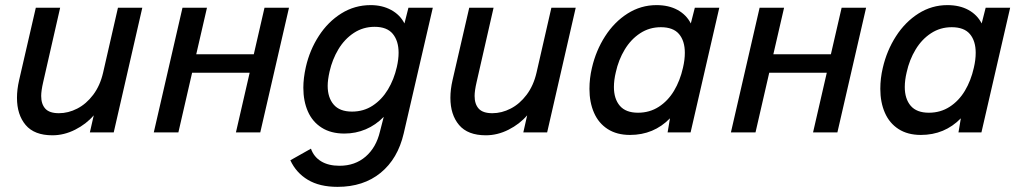

<svg xmlns="http://www.w3.org/2000/svg" viewBox="-20 -518 3993 751"><path d="M46.4 -135.3Q46.4 -168 54.7 -204.1L120.1 -487.8H215.3L148.9 -196.8Q141.1 -163.1 141.1 -142.6Q141.1 -110.8 157.2 -93Q173.3 -75.2 210.4 -75.2Q247.1 -75.2 282.2 -93.3Q317.4 -111.3 344.5 -147.2Q371.6 -183.1 383.3 -233.9L441.4 -487.8H536.6L424.8 0H331.5L346.7 -66.9Q317.4 -32.7 273.9 -10.7Q230.5 11.2 185.1 11.2Q114.3 11.2 80.3 -29.1Q46.4 -69.3 46.4 -135.3Z M581.5 0 693.8 -487.8H789.6L747.6 -305.7H972.7L1014.6 -487.8H1110.4L998 0H902.8L956.5 -233.4H731.4L677.7 0Z M1300.3 212.9Q1230 212.9 1184.1 185.3Q1138.2 157.7 1115.7 108.9L1196.3 63.5Q1207.5 95.7 1236.1 113Q1264.6 130.4 1308.1 130.4Q1368.7 130.4 1410.2 94.5Q1451.7 58.6 1466.3 -3.9L1481 -61Q1449.7 -28.8 1410.4 -12.2Q1371.1 4.4 1327.1 4.4Q1274.4 4.4 1238.3 -18.6Q1202.1 -41.5 1184.3 -82Q1166.5 -122.6 1166.5 -174.8Q1166.5 -212.4 1176.3 -255.9Q1191.4 -322.3 1227.1 -377.4Q1262.7 -432.6 1314.9 -465.3Q1367.2 -498 1429.7 -498Q1475.1 -498 1510 -479Q1544.9 -460 1562 -426.3L1577.6 -487.8H1672.9L1559.1 3.9Q1536.1 103 1468.8 158Q1401.4 212.9 1300.3 212.9ZM1532.2 -255.9Q1539.1 -286.1 1539.1 -311.5Q1539.1 -357.9 1516.4 -385.5Q1493.7 -413.1 1445.3 -413.1Q1400.4 -413.1 1364 -389.2Q1327.6 -365.2 1303.7 -325.4Q1279.8 -285.6 1269 -237.8Q1261.7 -205.1 1261.7 -182.1Q1261.7 -136.2 1285.2 -108.9Q1308.6 -81.5 1356.9 -81.5Q1402.3 -81.5 1438 -105Q1473.6 -128.4 1497.3 -167.7Q1521 -207 1532.2 -255.9Z M1741.7 -135.3Q1741.7 -168 1750 -204.1L1815.4 -487.8H1910.6L1844.2 -196.8Q1836.4 -163.1 1836.4 -142.6Q1836.4 -110.8 1852.5 -93Q1868.7 -75.2 1905.8 -75.2Q1942.4 -75.2 1977.5 -93.3Q2012.7 -111.3 2039.8 -147.2Q2066.9 -183.1 2078.6 -233.9L2136.7 -487.8H2231.9L2120.1 0H2026.9L2042 -66.9Q2012.7 -32.7 1969.2 -10.7Q1925.8 11.2 1880.4 11.2Q1809.6 11.2 1775.6 -29.1Q1741.7 -69.3 1741.7 -135.3Z M2793.5 -487.8 2681.2 0H2591.3L2600.6 -55.2Q2537.1 9.8 2444.3 9.8Q2392.6 9.8 2356.9 -13.2Q2321.3 -36.1 2303.5 -76.9Q2285.6 -117.7 2285.6 -170.4Q2285.6 -211.9 2295.4 -252.9Q2311 -320.3 2346.9 -376.2Q2382.8 -432.1 2434.8 -465.1Q2486.8 -498 2547.9 -498Q2595.7 -498 2630.1 -479.2Q2664.6 -460.4 2682.1 -426.3L2697.8 -487.8ZM2658.7 -311.5Q2658.7 -357.9 2636 -384.8Q2613.3 -411.6 2564.9 -411.6Q2520 -411.6 2483.9 -387.9Q2447.8 -364.3 2423.6 -324.2Q2399.4 -284.2 2388.7 -235.4Q2381.3 -204.6 2381.3 -177.7Q2381.3 -131.3 2404.5 -104.2Q2427.7 -77.1 2475.6 -77.1Q2521 -77.1 2556.9 -100.3Q2592.8 -123.5 2616.5 -163.1Q2640.1 -202.6 2651.4 -252.9Q2658.7 -283.7 2658.7 -311.5Z M2838.9 0 2951.2 -487.8H3046.9L3004.9 -305.7H3230L3272 -487.8H3367.7L3255.4 0H3160.2L3213.9 -233.4H2988.8L2935.1 0Z M3931.2 -487.8 3818.8 0H3729L3738.3 -55.2Q3674.8 9.8 3582 9.8Q3530.3 9.8 3494.6 -13.2Q3459 -36.1 3441.2 -76.9Q3423.3 -117.7 3423.3 -170.4Q3423.3 -211.9 3433.1 -252.9Q3448.7 -320.3 3484.6 -376.2Q3520.5 -432.1 3572.5 -465.1Q3624.5 -498 3685.5 -498Q3733.4 -498 3767.8 -479.2Q3802.2 -460.4 3819.8 -426.3L3835.4 -487.8ZM3796.4 -311.5Q3796.4 -357.9 3773.7 -384.8Q3751 -411.6 3702.6 -411.6Q3657.7 -411.6 3621.6 -387.9Q3585.4 -364.3 3561.3 -324.2Q3537.1 -284.2 3526.4 -235.4Q3519 -204.6 3519 -177.7Q3519 -131.3 3542.2 -104.2Q3565.4 -77.1 3613.3 -77.1Q3658.7 -77.1 3694.6 -100.3Q3730.5 -123.5 3754.2 -163.1Q3777.8 -202.6 3789.1 -252.9Q3796.4 -283.7 3796.4 -311.5Z"/></svg>

Font: Acari Sans Medium
Style: Italic
Weight: 500
Italic angle: -13°
Designer: Alfredo Marco Pradil and Stefan Peev
Foundry: Hanken Design Co.
Version: Version 1.045